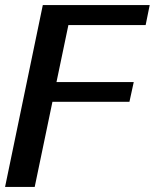

<svg xmlns="http://www.w3.org/2000/svg" viewBox="-49 -738 622 758"><path d="M-29 0H88L158 -336H462L479 -414H174L221 -639H526L542 -718H120Z"/></svg>

Font: KpMath
Style: SansBold
Weight: 700
Version: Version 0.66